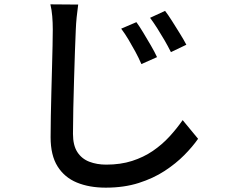

<svg xmlns="http://www.w3.org/2000/svg" viewBox="-20 -800 1040 884"><path d="M608 -698Q622 -679 639.5 -650Q657 -621 674.5 -591Q692 -561 703 -537L631 -505Q618 -535 603 -562.5Q588 -590 572 -617Q556 -644 538 -668ZM740 -750Q754 -732 772 -703.5Q790 -675 808 -646Q826 -617 838 -594L767 -560Q753 -588 737 -615.5Q721 -643 704.5 -669Q688 -695 671 -718ZM340 -779Q336 -751 333 -721Q330 -691 329 -664Q327 -623 325 -562.5Q323 -502 321 -434.5Q319 -367 317.5 -301.5Q316 -236 316 -184Q316 -131 336 -100Q356 -69 391 -55.5Q426 -42 469 -42Q535 -42 588 -59Q641 -76 683.5 -105Q726 -134 760 -171Q794 -208 821 -247L892 -161Q867 -125 828.5 -86Q790 -47 738 -13Q686 21 618.5 42.5Q551 64 467 64Q391 64 334 40.5Q277 17 245 -34Q213 -85 213 -168Q213 -211 214 -264.5Q215 -318 216.5 -375.5Q218 -433 219.5 -488.5Q221 -544 222 -589.5Q223 -635 223 -664Q223 -696 220.5 -725.5Q218 -755 212 -780Z"/></svg>

Font: Noto Sans JP Thin Medium
Style: Regular
Weight: 500
Version: Version 2.004-H2;hotconv 1.0.118;makeotfexe 2.5.65603